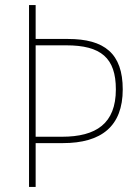

<svg xmlns="http://www.w3.org/2000/svg" viewBox="-20 -734 548 754"><path d="M462 -383C462 -524 390 -581 247 -581H120V-714H94V0H120V-172H227C378 -172 462 -238 462 -383ZM223 -197H120V-556H240C377 -556 435 -506 435 -383C435 -249 358 -197 223 -197Z"/></svg>

Font: Noto Sans Sinhala UI SemiCondensed Thin
Style: Regular
Weight: 100
Width: 4
Designer: Jelle Bosma - Monotype Design Team
Foundry: Monotype Imaging Inc.
Version: Version 2.006